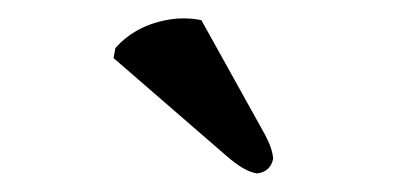

<svg xmlns="http://www.w3.org/2000/svg" viewBox="-20 -724 432 208"><path d="M198.2 -702.1 267.1 -578.1Q275.4 -562.5 275.9 -551.8Q272.9 -538.1 258.8 -536.1Q245.1 -537.6 224.1 -556.2L103 -661.1L105 -671.9Q127.4 -697.3 165 -703.1Q171.9 -704.1 178.2 -704.1Q189.5 -704.1 198.2 -702.1Z"/></svg>

Font: Linux Libertine O
Style: Semibold
Weight: 700
Designer: Philipp H. Poll
Foundry: Philipp H. Poll
Version: Version 5.0.0